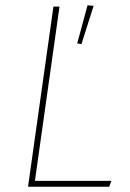

<svg xmlns="http://www.w3.org/2000/svg" viewBox="-20 -706 492 726"><path d="M205 -681 112 -22H401L393 0H86L182 -681ZM311 -686 334 -684 288 -539 272 -542Z"/></svg>

Font: Fira Sans Thin
Style: Italic
Weight: 250
Italic angle: -8°
Designer: Carrois Corporate & Edenspiekermann AG
Foundry: Carrois Corporate GbR & Edenspiekermann AG
Version: Version 4.203